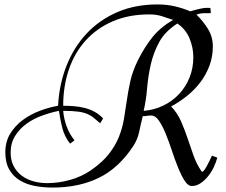

<svg xmlns="http://www.w3.org/2000/svg" viewBox="-20 -826 1020 866"><path d="M838 -775Q865 -783 887 -787.5Q909 -792 929 -790L931 -767Q920 -766 903 -766.5Q886 -767 866 -760Q896 -731 918 -695.5Q940 -660 940 -617Q940 -571 925 -530.5Q910 -490 884.5 -456Q859 -422 825 -394.5Q791 -367 752 -346Q781 -315 797 -278Q813 -241 826 -202.5Q839 -164 852.5 -125.5Q866 -87 889 -53Q893 -49 899 -56Q905 -63 911.5 -74.5Q918 -86 924.5 -99.5Q931 -113 936 -124L960 -115Q955 -95 944.5 -72.5Q934 -50 918.5 -31Q903 -12 884.5 0.5Q866 13 845 13Q828 13 813 -10.5Q798 -34 783.5 -69.5Q769 -105 755.5 -146Q742 -187 727.5 -222.5Q713 -258 697 -281.5Q681 -305 662 -305Q652 -305 643 -303.5Q634 -302 624 -302Q615 -267 608 -232.5Q601 -198 581 -167Q515 -67 425 -23.5Q335 20 217 20Q177 20 138.5 13Q100 6 70 -12Q40 -30 22 -61Q4 -92 4 -139Q4 -187 26 -223Q48 -259 82.5 -284.5Q117 -310 159 -326Q201 -342 242 -349Q247 -446 280 -529.5Q313 -613 370.5 -674.5Q428 -736 508.5 -771Q589 -806 691 -806Q732 -806 768.5 -797.5Q805 -789 838 -775ZM265 -349Q289 -349 314 -347Q339 -345 362.5 -339Q386 -333 407 -321.5Q428 -310 445 -292L432 -270Q416 -283 404 -293.5Q392 -304 375 -311.5Q358 -319 332.5 -322.5Q307 -326 265 -326Q268 -290 280.5 -256Q293 -222 316 -193L296 -178Q271 -210 261 -249Q251 -288 246 -326Q210 -319 171 -305Q132 -291 100.5 -268.5Q69 -246 48.5 -213.5Q28 -181 28 -138Q28 -102 42 -76Q56 -50 79 -33Q102 -16 131.5 -8Q161 0 193 0Q244 0 296 -14.5Q348 -29 390 -58Q442 -94 471.5 -132Q501 -170 516.5 -209Q532 -248 539 -289Q546 -330 552 -373Q558 -416 568 -460.5Q578 -505 601 -552Q630 -611 667 -657.5Q704 -704 761 -736Q733 -746 708.5 -753.5Q684 -761 653 -761Q561 -761 489 -730Q417 -699 367 -644Q317 -589 291 -513.5Q265 -438 265 -349ZM780 -720Q724 -684 698 -636Q672 -588 660 -535Q648 -482 643.5 -428Q639 -374 628 -326Q676 -330 717 -350Q758 -370 788 -402Q818 -434 835 -476.5Q852 -519 852 -568Q852 -611 835 -652.5Q818 -694 780 -720Z"/></svg>

Font: Lucien Schoenschriftv CAT
Style: Regular
Weight: 400
Designer: Lucian Bernhard 1928
Foundry: CAT-Fonts Peter Wiegel
Version: Version 1.000